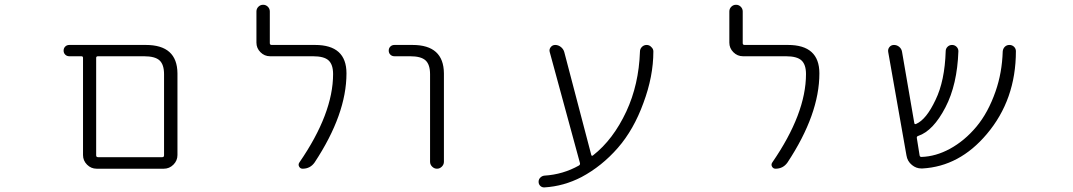

<svg xmlns="http://www.w3.org/2000/svg" viewBox="-20 -735 4540 812"><path d="M388.7 -21.5Q365.2 -21.5 348.1 -38.6Q331.1 -55.7 331.1 -79.1V-490.2Q331.1 -497.1 324.2 -497.1H273.4Q262.7 -497.1 255.9 -503.9Q249 -510.7 249 -521Q249 -531.2 255.9 -538.1Q262.7 -544.9 273.4 -544.9H596.7Q729.5 -544.9 730.5 -424.8V-79.1Q730.5 -55.7 713.4 -38.6Q696.3 -21.5 672.9 -21.5ZM673.8 -420.9Q673.8 -461.9 654.8 -479.5Q635.7 -497.1 588.9 -497.1H394.5Q386.7 -497.1 386.7 -490.2V-78.1Q386.7 -70.3 394.5 -70.3H666Q673.8 -70.3 673.8 -78.1Z M1312.5 -544.9Q1445.3 -544.9 1445.3 -424.8Q1445.3 -252 1310.5 -47.9Q1292 -21.5 1259.8 -21.5Q1250 -21.5 1245.1 -30.3Q1240.2 -39.1 1246.1 -47.9Q1388.7 -254.9 1388.7 -421.9Q1388.7 -461.9 1369.6 -479.5Q1350.6 -497.1 1303.7 -497.1H1122.1Q1098.6 -497.1 1081.5 -514.2Q1064.5 -531.2 1064.5 -554.7V-686.5Q1064.5 -698.2 1072.8 -706.5Q1081.1 -714.8 1092.8 -714.8Q1104.5 -714.8 1112.8 -706.5Q1121.1 -698.2 1121.1 -686.5V-552.7Q1121.1 -544.9 1128.9 -544.9Z M1648.4 -497.1Q1637.7 -497.1 1630.9 -503.9Q1624 -510.7 1624 -521Q1624 -531.2 1630.9 -538.1Q1637.7 -544.9 1648.4 -544.9H1724.6Q1856.4 -544.9 1857.4 -424.8V-50.8Q1857.4 -39.1 1848.6 -30.3Q1839.8 -21.5 1828.1 -21.5Q1816.4 -21.5 1807.6 -30.3Q1798.8 -39.1 1798.8 -50.8V-420.9Q1798.8 -461.9 1779.8 -479.5Q1760.7 -497.1 1714.8 -497.1Z M2480.5 -80.1Q2482.4 -73.2 2488.3 -78.1Q2573.2 -144.5 2628.9 -263.7Q2681.6 -377 2686.5 -516.6Q2686.5 -528.3 2694.8 -536.6Q2703.1 -544.9 2714.8 -544.9Q2726.6 -544.9 2734.4 -536.1Q2743.2 -528.3 2743.2 -517.6Q2743.2 -412.1 2701.2 -299.8Q2660.2 -186.5 2592.8 -109.4Q2525.4 -32.2 2439.5 13.7Q2364.3 52.7 2282.2 57.6Q2282.2 57.6 2281.2 57.6Q2271.5 57.6 2264.6 50.8Q2257.8 43.9 2257.8 33.7Q2257.8 23.4 2265.1 16.1Q2272.5 8.8 2282.2 7.8Q2361.3 2.9 2428.7 -35.2Q2434.6 -39.1 2432.6 -45.9L2304.7 -515.6Q2301.8 -526.4 2309.1 -535.6Q2316.4 -544.9 2328.1 -544.9Q2340.8 -544.9 2351.6 -536.6Q2362.3 -528.3 2366.2 -515.6Z M3312.5 -544.9Q3445.3 -544.9 3445.3 -424.8Q3445.3 -252 3310.5 -47.9Q3292 -21.5 3259.8 -21.5Q3250 -21.5 3245.1 -30.3Q3240.2 -39.1 3246.1 -47.9Q3388.7 -254.9 3388.7 -421.9Q3388.7 -461.9 3369.6 -479.5Q3350.6 -497.1 3303.7 -497.1H3122.1Q3098.6 -497.1 3081.5 -514.2Q3064.5 -531.2 3064.5 -554.7V-686.5Q3064.5 -698.2 3072.8 -706.5Q3081.1 -714.8 3092.8 -714.8Q3104.5 -714.8 3112.8 -706.5Q3121.1 -698.2 3121.1 -686.5V-552.7Q3121.1 -544.9 3128.9 -544.9Z M4268.6 -537.1Q4276.4 -529.3 4276.4 -518.6Q4276.4 -313.5 4153.3 -168Q4038.1 -31.2 3880.9 -22.5Q3878.9 -22.5 3877 -22.5Q3854.5 -22.5 3836.9 -37.1Q3817.4 -52.7 3813.5 -78.1L3736.3 -515.6Q3734.4 -527.3 3741.7 -536.1Q3749 -544.9 3760.7 -544.9Q3773.4 -544.9 3783.2 -536.6Q3793 -528.3 3794.9 -515.6L3846.7 -214.8Q3847.7 -208 3854.5 -210.9Q3897.5 -229.5 3936.5 -312.5Q3975.6 -392.6 3979.5 -518.6Q3979.5 -529.3 3987.3 -537.1Q3995.1 -544.9 4006.3 -544.9Q4017.6 -544.9 4025.4 -537.1Q4033.2 -529.3 4033.2 -518.6Q4028.3 -377 3978.5 -281.2Q3926.8 -181.6 3863.3 -160.2Q3856.4 -158.2 3857.4 -151.4L3869.1 -78.1Q3870.1 -71.3 3877 -71.3Q3937.5 -73.2 3997.1 -105.5Q4059.6 -139.6 4109.4 -199.2Q4159.2 -258.8 4190.4 -348.6Q4217.8 -426.8 4220.7 -517.6Q4221.7 -529.3 4229.5 -537.1Q4237.3 -544.9 4249 -544.9Q4260.7 -544.9 4268.6 -537.1Z"/></svg>

Font: Rounded-X Mgen+ 1mn light
Style: Regular
Weight: 200
Designer: [Source Han Sans]
Ryoko NISHIZUKA  (kana & ideographs); Paul D. Hunt (Latin, Greek & Cyrillic); Wenlong ZHANG  (bopomofo
Version: Version 1.059.20150602